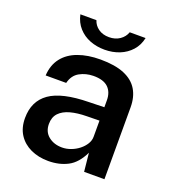

<svg xmlns="http://www.w3.org/2000/svg" viewBox="-129 -798 828 910"><g transform="rotate(20 285.0 -343.0)"><path d="M215.5 10Q166 10 126.8 -8.2Q87.5 -26.5 65.2 -60.8Q43 -95 43 -144Q43 -229.5 104.8 -273Q166.5 -316.5 302 -318.5L379 -320.5V-355.5Q379 -396.5 354.8 -419.8Q330.5 -443 279.5 -442.5Q242 -442 210.8 -424.8Q179.5 -407.5 169.5 -367H66Q69 -420 96.8 -455.8Q124.5 -491.5 173 -509.2Q221.5 -527 285 -527Q359 -527 405.5 -507.5Q452 -488 474 -451.2Q496 -414.5 496 -362.5V0H393.5L384 -93Q356 -34.5 313.2 -12.2Q270.5 10 215.5 10ZM255 -72.5Q277.5 -72.5 299.5 -80.8Q321.5 -89 339.5 -103.2Q357.5 -117.5 368.2 -135Q379 -152.5 379 -171.5V-253L315.5 -252Q268.5 -251.5 233.5 -242Q198.5 -232.5 178.8 -211.8Q159 -191 159 -156.5Q159 -117 186.5 -94.8Q214 -72.5 255 -72.5ZM450.5 -695.5Q442.5 -657.5 418.8 -631Q395 -604.5 360.8 -590.8Q326.5 -577 285.5 -577Q246 -577 211.8 -590.2Q177.5 -603.5 153.8 -630Q130 -656.5 121.5 -695.5H202.5Q210 -671 231.8 -655.5Q253.5 -640 285.5 -640Q317 -640 339.5 -655.5Q362 -671 370.5 -695.5Z"/></g></svg>

Font: Public Sans SemiBold
Style: Regular
Weight: 600
Designer: The Public Sans Project Authors: Dan O. Williams and USWDS (Libre Franklin designed by Pablo Impallari and Rodrigo Fuenz
Version: Version 1.007